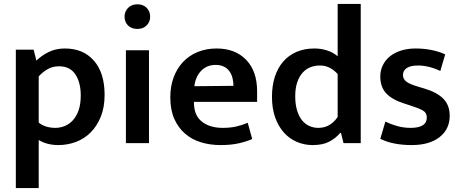

<svg xmlns="http://www.w3.org/2000/svg" viewBox="-20 -732 2354 982"><path d="M278 10Q249 10 222.5 3Q196 -4 178 -16V230H61V-478H152L166 -422Q194 -449 230 -466.5Q266 -484 312 -484Q406 -484 460.5 -421.5Q515 -359 515 -247Q515 -183 495.5 -135Q476 -87 443.5 -54.5Q411 -22 368 -6Q325 10 278 10ZM282 -393Q246 -393 219 -375.5Q192 -358 178 -341V-105Q195 -91 217 -84.5Q239 -78 263 -78Q287 -78 310 -87Q333 -96 351.5 -115.5Q370 -135 381.5 -166.5Q393 -198 393 -244Q393 -310 365.5 -351.5Q338 -393 282 -393Z M624 0V-475H742V0ZM683 -584Q652 -584 634.5 -602Q617 -620 617 -647Q617 -673 635 -691.5Q653 -710 683 -710Q712 -710 730 -692Q748 -674 748 -647Q748 -620 730 -602Q712 -584 683 -584Z M1295 -211H972V-207Q972 -142 1012.5 -110Q1053 -78 1119 -78Q1158 -78 1188.5 -85Q1219 -92 1247 -104L1270 -21Q1241 -8 1201 1Q1161 10 1108 10Q1055 10 1008.5 -4Q962 -18 927 -48Q892 -78 871.5 -124Q851 -170 851 -234Q851 -290 868 -336Q885 -382 916 -415Q947 -448 991 -466Q1035 -484 1088 -484Q1183 -484 1239 -426Q1295 -368 1295 -265ZM1174 -293Q1174 -314 1169 -333.5Q1164 -353 1153 -368Q1142 -383 1124.5 -391.5Q1107 -400 1083 -400Q1038 -400 1009 -370Q980 -340 974 -291Z M1707 -712H1825V0H1737L1724 -52H1720Q1697 -25 1664 -7.5Q1631 10 1579 10Q1537 10 1499 -6Q1461 -22 1432.5 -53.5Q1404 -85 1387.5 -131Q1371 -177 1371 -237Q1371 -293 1385.5 -338.5Q1400 -384 1428 -416.5Q1456 -449 1496.5 -466.5Q1537 -484 1588 -484Q1623 -484 1654.5 -473.5Q1686 -463 1707 -444ZM1707 -353Q1690 -373 1667 -385Q1644 -397 1616 -397Q1591 -397 1568.5 -388.5Q1546 -380 1528.5 -361Q1511 -342 1500.5 -312Q1490 -282 1490 -240Q1490 -198 1499.5 -167Q1509 -136 1525 -116.5Q1541 -97 1562.5 -87.5Q1584 -78 1608 -78Q1641 -78 1666 -93.5Q1691 -109 1707 -134Z M2232 -369Q2173 -397 2117 -397Q2080 -397 2060.5 -384Q2041 -371 2041 -348Q2041 -329 2057 -315.5Q2073 -302 2121 -288L2151 -279Q2215 -260 2247.5 -227Q2280 -194 2280 -140Q2280 -71 2228 -30.5Q2176 10 2086 10Q1989 10 1925 -22L1951 -110Q1980 -96 2012.5 -87Q2045 -78 2080 -78Q2163 -78 2163 -131Q2163 -155 2143.5 -166.5Q2124 -178 2077 -193L2046 -203Q1984 -223 1954.5 -255.5Q1925 -288 1925 -341Q1925 -372 1938 -398.5Q1951 -425 1974.5 -444Q1998 -463 2031.5 -473.5Q2065 -484 2106 -484Q2147 -484 2185.5 -476.5Q2224 -469 2257 -454Z"/></svg>

Font: Mukta Malar SemiBold
Style: Regular
Weight: 600
Designer: Aadarsh Rajan, Girish Dalvi, Yashodeep Gholap
Foundry: Ek Type
Version: Version 2.538;PS 1.000;hotconv 16.6.51;makeotf.lib2.5.65220;